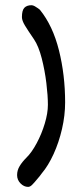

<svg xmlns="http://www.w3.org/2000/svg" viewBox="-20 -649 311 740"><path d="M133.8 28.8 124.5 40Q111.3 56.2 103.5 63.7Q95.7 71.3 88.4 71.3Q72.3 71.3 59.1 57.9Q45.9 44.4 45.9 25.9Q45.9 7.3 55.7 -8.8Q65.4 -24.9 81.5 -41Q102.1 -61 121.3 -96.9Q140.6 -132.8 152.6 -172.9Q164.6 -212.9 164.6 -245.1Q164.6 -279.8 158.7 -328.6Q152.8 -377.4 140.9 -424.1Q128.9 -470.7 111.3 -497.1Q87.9 -531.2 76.2 -550.5Q64.5 -569.8 64.5 -583Q64.5 -609.4 74 -619.1Q83.5 -628.9 101.6 -628.9Q106.9 -628.9 114 -625Q121.1 -621.1 126.7 -616.9Q132.3 -612.8 133.8 -611.3Q183.6 -549.8 207.3 -454.8Q231 -359.9 231 -254.4Q231 -204.1 219 -152.1Q207 -100.1 186.5 -55.2Q166 -10.3 141.1 19Z"/></svg>

Font: Dekko
Style: Regular
Weight: 400
Designer: Multiple
Foundry: Sorkin Type
Version: Version 2.001